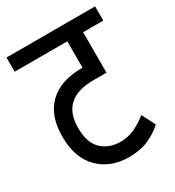

<svg xmlns="http://www.w3.org/2000/svg" viewBox="-154 -715 739 809"><g transform="rotate(-30 215.5 -311.0)"><path d="M431 -553H333V-356H269Q113 -356 113 -214Q113 -141 149 -107.5Q185 -74 240 -74Q275 -74 306.5 -88Q338 -102 371 -128L404 -63Q372 -34 332 -17Q292 0 239 0Q149 0 93 -56Q37 -112 37 -215Q37 -317 93 -371Q149 -425 255 -425H256V-553H0V-622H431Z"/></g></svg>

Font: Noto Sans Devanagari Condensed
Style: Regular
Weight: 400
Width: 3
Designer: Jelle Bosma - Monotype Design Team
Foundry: Monotype Imaging Inc.
Version: Version 2.004; ttfautohint (v1.8.4.7-5d5b)